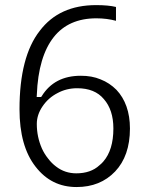

<svg xmlns="http://www.w3.org/2000/svg" viewBox="-20 -737 582 759"><path d="M120.6 -78.1C162.1 -24.4 215.8 2.4 282.7 2.4C345.2 2.4 396 -18.1 435.1 -59.1C473.6 -99.6 493.7 -156.2 493.7 -229C493.7 -293.5 475.1 -345.2 440.4 -381.8C422.4 -399.9 401.4 -414.1 377.4 -423.3C354 -433.1 328.6 -437.5 299.3 -437.5C229.5 -437.5 178.2 -410.6 145 -356.9L142.6 -353.5H138.7H132.8H125L125.5 -361.3C129.4 -464.8 152.8 -540 192.4 -590.3C231.4 -639.6 287.6 -664.6 360.8 -664.6C389.2 -664.6 415 -661.1 438.5 -654.8V-709.5C418.5 -714.4 392.1 -716.8 359.9 -716.8C262.7 -716.8 188.5 -683.1 137.2 -615.2C84 -547.4 57.1 -443.8 57.1 -305.2C57.1 -208 78.1 -132.3 120.6 -78.1ZM201.7 -78.6C189.9 -87.4 179.7 -97.7 170.4 -109.9C160.6 -122.1 152.3 -135.3 145.5 -150.4C132.3 -180.7 125.5 -212.4 125.5 -247.1C125.5 -271.5 133.3 -294.9 148.4 -316.9C163.6 -339.4 183.6 -356.9 207.5 -369.1C231 -381.8 256.8 -388.2 285.2 -388.2C331.5 -388.2 366.7 -374 390.6 -345.2C415.5 -316.9 428.2 -278.3 428.2 -229C428.2 -172.4 415 -128.9 388.2 -98.1C383.8 -92.8 378.9 -88.4 373.5 -84C350.1 -62 318.8 -51.8 281.7 -51.8C252 -51.8 225.1 -60.5 201.7 -78.6Z"/></svg>

Font: Sahel Light
Style: Regular
Weight: 300
Foundry: Saber Rastikerdar (saber.rastikerdar@gmail.com)
Version: Version 3.4.0